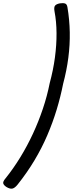

<svg xmlns="http://www.w3.org/2000/svg" viewBox="-52 -1098 458 1204"><path d="M-17 20Q32 -41 75.5 -112Q119 -183 154.5 -259.5Q190 -336 217 -416.5Q244 -497 260 -578Q282 -659 292.5 -738Q303 -817 302.5 -890Q302 -963 290 -1026Q285 -1053 293.5 -1063Q302 -1073 324 -1077Q344 -1080 356 -1076Q368 -1072 371 -1052Q384 -975 385.5 -896Q387 -817 376.5 -736Q366 -655 344 -573Q328 -492 303.5 -411Q279 -330 244.5 -249.5Q210 -169 163.5 -91.5Q117 -14 58 60Q41 81 26 84.5Q11 88 -11 75Q-28 64 -31.5 52.5Q-35 41 -17 20Z"/></svg>

Font: Playwrite AU TAS
Style: Regular
Weight: 400
Designer: Veronika Burian, José Scaglione
Foundry: TypeTogether
Version: Version 1.002